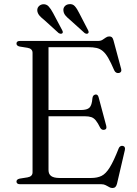

<svg xmlns="http://www.w3.org/2000/svg" viewBox="-20 -900 670 938"><path d="M187.5 -362.5H374.5Q405.5 -362.5 417.2 -374.2Q429 -386 431.5 -420Q432.5 -428 435.8 -432.2Q439 -436.5 445.5 -438Q458 -440.5 462 -424L499 -285.5Q501 -277.5 499 -272.5Q497 -267.5 490 -266Q484 -264.5 478.5 -267Q473 -269.5 469.5 -276Q458 -299.5 448.2 -311.5Q438.5 -323.5 426 -327.8Q413.5 -332 395 -332H187.5ZM60.5 -687Q60.5 -693.5 64.8 -696.8Q69 -700 78.5 -700H459.5Q472.5 -700 481.2 -705.8Q490 -711.5 497.5 -716.8Q505 -722 514 -722Q522.5 -722 527 -717.8Q531.5 -713.5 534.5 -702.5L572 -563Q574 -555.5 571.5 -550.5Q569 -545.5 562 -543.5Q554.5 -542 548.2 -545Q542 -548 538 -556.5Q522 -594 509 -616.5Q496 -639 482.2 -650.5Q468.5 -662 451.5 -665.8Q434.5 -669.5 410.5 -669.5H217V-69Q217 -49.5 230 -40Q243 -30.5 271.5 -30.5H425Q455.5 -30.5 476.2 -40.8Q497 -51 516.2 -82Q535.5 -113 560 -175.5Q563 -182.5 567.8 -185.2Q572.5 -188 578.5 -187.5Q586 -186.5 589 -181.2Q592 -176 590 -167L551.5 -2Q548.5 9 543.2 13.8Q538 18.5 529 18.5Q521 18.5 513.2 14Q505.5 9.5 496.5 4.8Q487.5 0 475.5 0H78.5Q69 0 64.8 -3.5Q60.5 -7 60.5 -13Q60.5 -24 76.5 -27.5L114.5 -33.5Q126.5 -35.5 132.8 -41.8Q139 -48 139 -58V-642Q139 -652 132.8 -658.2Q126.5 -664.5 114.5 -666.5L76.5 -672.5Q60.5 -676 60.5 -687ZM239.5 -836 283.5 -753Q286 -748.5 286.8 -744.2Q287.5 -740 284 -737Q280 -734.5 275.5 -735.2Q271 -736 266.5 -738.5L196 -802.5Q183 -812.5 174 -822.5Q165 -832.5 162.5 -845Q160.5 -858.5 168.2 -867.8Q176 -877 188.5 -879Q206 -881 217.2 -869Q228.5 -857 239.5 -836ZM367 -836 410 -753Q412.5 -748 413 -744Q413.5 -740 410 -737Q406.5 -734.5 401.8 -735.2Q397 -736 393 -739L322 -803Q309 -813.5 300.2 -823.8Q291.5 -834 290 -846.5Q288 -859.5 295.8 -868.8Q303.5 -878 317 -879.5Q334.5 -882 345.5 -869.8Q356.5 -857.5 367 -836Z"/></svg>

Font: Fraunces Light
Style: Regular
Weight: 300
Version: Version 1.000;[b76b70a41]